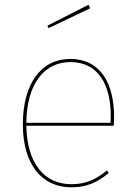

<svg xmlns="http://www.w3.org/2000/svg" viewBox="-20 -775 566 804"><path d="M357.1 -740.1 350.6 -755 178.4 -667.4 183.7 -657.3ZM457.7 -285.9C457.7 -427 399.8 -528.3 273.8 -528.3C153.4 -528.3 75.7 -426 75.7 -254.3C75.7 -86.3 155.3 9.4 278.6 9.4C345.6 9.4 390.1 -13 435.6 -50.8L427.7 -61.4C382.7 -24.3 341.8 -3.7 278.6 -3.7C168.8 -3.7 93.2 -86.2 90.2 -248.6H456.3C457.3 -260.4 457.7 -271.4 457.7 -285.8ZM443.1 -260.8H90.2C92.1 -428 168.2 -515.1 274.7 -515.1C392 -515.1 443.7 -419.4 443.7 -290.6C443.7 -277.1 443.7 -270.8 443.1 -260.8Z"/></svg>

Font: Fira Sans Hair
Style: Regular
Weight: 100
Designer: bBox Type GmbH & Carrois Corporate GbR & Edenspiekermann AG
Foundry: bBox Type GmbH & Carrois Corporate GbR & Edenspiekermann AG
Version: Version 4.300;PS 004.300;hotconv 1.0.88;makeotf.lib2.5.64775